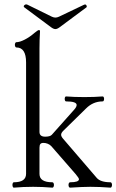

<svg xmlns="http://www.w3.org/2000/svg" viewBox="-20 -864 538 888"><path d="M37.6 -8.8Q37.6 -13.7 39.3 -17.3Q41 -21 43.9 -21Q100.6 -21 100.6 -60.1V-575.2Q100.6 -644.5 55.7 -644.5Q52.7 -644.5 50.8 -648.2Q48.8 -651.9 48.8 -656.7Q48.8 -661.6 50.8 -665.3Q52.7 -668.9 55.7 -668.9Q71.3 -668.9 94.2 -680.7Q117.2 -692.4 139.6 -711.9Q155.3 -725.1 160.6 -725.1Q165 -725.1 165 -718.3Q162.6 -681.6 162.6 -640.1V-253.9Q162.6 -231.9 189 -231.9Q211.9 -231.9 219.7 -240.7L323.2 -356.9Q334.5 -369.6 334.5 -378.4Q334.5 -395 285.6 -395Q282.7 -395 281 -398.4Q279.3 -401.9 279.3 -406.7Q279.3 -411.6 281 -414.8Q282.7 -418 285.6 -418Q322.8 -415 370.1 -415Q417.5 -415 454.6 -418Q458 -418 459.7 -414.6Q461.4 -411.1 461.4 -406.7Q461.4 -401.9 459.7 -398.4Q458 -395 454.6 -395Q410.6 -395 377.9 -362.3L273.4 -259.8Q262.7 -249.5 262.7 -240.7Q262.7 -232.9 272 -222.2L427.2 -41.5Q444.8 -21 491.2 -21Q494.1 -21 496.1 -17.3Q498 -13.7 498 -8.8Q498 -3.9 496.1 0Q494.1 3.9 491.2 3.9Q440.9 0 397.9 0Q364.3 0 304.2 3.9Q300.8 3.9 298.8 0.2Q296.9 -3.4 296.9 -8.8Q296.9 -13.7 298.8 -17.3Q300.8 -21 304.2 -21Q345.2 -21 345.2 -35.2Q345.2 -40.5 329.6 -59.1L217.3 -188Q210.4 -195.3 200.7 -199.2Q190.9 -203.1 181.2 -203.1Q170.9 -203.1 166.7 -198Q162.6 -192.9 162.6 -180.7V-59.6Q162.6 -21 222.2 -21Q225.6 -21 227.5 -17.3Q229.5 -13.7 229.5 -8.8Q229.5 -3.4 227.5 0.2Q225.6 3.9 222.2 3.9Q175.3 0 133.3 0Q86.9 0 43.9 3.9Q41 3.9 39.3 0Q37.6 -3.9 37.6 -8.8ZM215.8 -738.3 92.3 -830.1Q89.8 -832 89.8 -834.5Q89.8 -837.9 93.5 -840.8Q97.2 -843.8 101.6 -843.8Q104 -843.8 106.9 -842.3L220.2 -786.6Q229 -782.7 236.3 -782.7Q243.7 -782.7 252.4 -786.6L369.1 -842.3Q374 -844.7 377.7 -841.6Q381.3 -838.4 381.3 -834Q381.3 -831.5 379.9 -830.1L256.3 -738.3Q244.6 -729.5 236.3 -729.5Q227.5 -729.5 215.8 -738.3Z"/></svg>

Font: JuniusX Light
Style: Regular
Weight: 300
Designer: Peter S. Baker
Foundry: Briery Creek Software
Version: Version 1.008